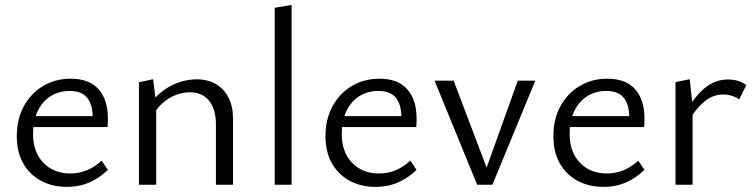

<svg xmlns="http://www.w3.org/2000/svg" viewBox="-20 -736 3007 765"><path d="M246.6 8.6Q188.1 8.6 142.9 -15.9Q97.7 -40.4 72.3 -85.5Q46.9 -130.7 46.9 -193.1Q46.9 -261.9 75.4 -313.6Q104 -365.3 152.4 -393.8Q200.9 -422.4 262 -422.4Q335.7 -422.4 372.8 -380.3Q409.8 -338.2 409.8 -264.6Q409.8 -256.5 409.6 -247.5Q409.5 -238.4 408.2 -229.8H349.4V-265.2Q349.4 -319.4 327.2 -346.5Q305.1 -373.6 257.5 -373.6Q214.4 -373.6 181.3 -352.5Q148.2 -331.3 129.9 -292.9Q111.6 -254.5 111.6 -202.4Q111.6 -130.1 152.9 -87.5Q194.1 -44.8 260 -44.8Q293.9 -44.8 324.9 -57Q355.8 -69.2 385 -95.9L409.7 -59.1Q382.8 -33.7 355.5 -18.7Q328.1 -3.6 301 2.5Q273.9 8.6 246.6 8.6ZM85.5 -229.8 94.1 -273.4H398.8V-229.8Z M840.3 0V-240.3Q840.3 -300.7 813.2 -334.5Q786.1 -368.4 736.4 -368.4Q710.1 -368.4 681.4 -357.9Q652.6 -347.3 627.6 -325.1Q602.5 -302.8 584.4 -267.7L560.7 -290.6Q583.7 -336.2 617.4 -364.7Q651.1 -393.2 689.3 -406.6Q727.6 -420 763.5 -420Q806.9 -420 839.5 -401.3Q872 -382.6 890.2 -347.7Q908.4 -312.8 908.4 -263.4V0ZM533.5 0V-408.1L590.1 -420.4L602.3 -321.3V0Z M1074.6 0V-705L1141.8 -716.5V0Z M1476.6 8.6Q1418.1 8.6 1372.9 -15.9Q1327.7 -40.4 1302.3 -85.5Q1276.9 -130.7 1276.9 -193.1Q1276.9 -261.9 1305.4 -313.6Q1334 -365.3 1382.4 -393.8Q1430.9 -422.4 1492 -422.4Q1565.7 -422.4 1602.8 -380.3Q1639.8 -338.2 1639.8 -264.6Q1639.8 -256.5 1639.6 -247.5Q1639.5 -238.4 1638.2 -229.8H1579.4V-265.2Q1579.4 -319.4 1557.2 -346.5Q1535.1 -373.6 1487.5 -373.6Q1444.4 -373.6 1411.3 -352.5Q1378.2 -331.3 1359.9 -292.9Q1341.6 -254.5 1341.6 -202.4Q1341.6 -130.1 1382.9 -87.5Q1424.1 -44.8 1490 -44.8Q1523.9 -44.8 1554.9 -57Q1585.8 -69.2 1615 -95.9L1639.7 -59.1Q1612.8 -33.7 1585.5 -18.7Q1558.1 -3.6 1531 2.5Q1503.9 8.6 1476.6 8.6ZM1315.5 -229.8 1324.1 -273.4H1628.8V-229.8Z M1881.2 0 1711.5 -414.5H1787.5L1936.9 -20.8L1901.8 -20.1L2042.9 -414.5H2112.8L1942 0Z M2384.6 8.6Q2326.1 8.6 2280.9 -15.9Q2235.7 -40.4 2210.3 -85.5Q2184.9 -130.7 2184.9 -193.1Q2184.9 -261.9 2213.4 -313.6Q2242 -365.3 2290.4 -393.8Q2338.9 -422.4 2400 -422.4Q2473.7 -422.4 2510.8 -380.3Q2547.8 -338.2 2547.8 -264.6Q2547.8 -256.5 2547.6 -247.5Q2547.5 -238.4 2546.2 -229.8H2487.4V-265.2Q2487.4 -319.4 2465.2 -346.5Q2443.1 -373.6 2395.5 -373.6Q2352.4 -373.6 2319.3 -352.5Q2286.2 -331.3 2267.9 -292.9Q2249.6 -254.5 2249.6 -202.4Q2249.6 -130.1 2290.9 -87.5Q2332.1 -44.8 2398 -44.8Q2431.9 -44.8 2462.9 -57Q2493.8 -69.2 2523 -95.9L2547.7 -59.1Q2520.8 -33.7 2493.5 -18.7Q2466.1 -3.6 2439 2.5Q2411.9 8.6 2384.6 8.6ZM2223.5 -229.8 2232.1 -273.4H2536.8V-229.8Z M2671.5 0V-408.8L2728.1 -420.4L2739.6 -314.8V0ZM2727.6 -260.4 2711 -285.4Q2743.8 -347.6 2785.9 -383.5Q2828.1 -419.3 2881 -419.3Q2902.1 -419.3 2921 -413.7Q2940 -408 2953.5 -396.7L2925.2 -339.6Q2913.6 -348.8 2896.4 -354.1Q2879.1 -359.4 2861.3 -359.4Q2822.1 -359.4 2789.6 -333.9Q2757 -308.3 2727.6 -260.4Z"/></svg>

Font: Ysabeau
Style: Bold
Weight: 700
Designer: Christian Thalmann (Catharsis Fonts)
Version: Version 2.000;gftools[0.9.27.dev2+g8671c4b]